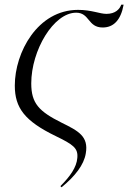

<svg xmlns="http://www.w3.org/2000/svg" viewBox="-20 -588 546 817"><path d="M43 -224C43 -129 85 -73 217 -9C291 27 313 42 309 84C306 124 278 163 237 204L242 209C299 162 337 114 345 65C358 -8 313 -31 242 -66C146 -114 113 -148 113 -233C113 -374 208 -534 304 -534C362 -534 353 -471 417 -471C462 -471 494 -501 506 -568H496C489 -549 471 -529 433 -529C404 -529 370 -546 312 -546C140 -546 43 -365 43 -224Z"/></svg>

Font: Noto Serif Display Light
Style: Italic
Weight: 300
Italic angle: -12°
Designer: Monotype Design Team
Foundry: Monotype Imaging Inc.
Version: Version 2.009